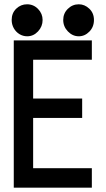

<svg xmlns="http://www.w3.org/2000/svg" viewBox="-20 -871 490 891"><path d="M177.7 -778.3Q177.7 -748 156.5 -725.3Q135.3 -702.6 106.4 -702.6Q86.9 -702.6 70.3 -712.6Q53.7 -722.7 43.9 -740.2Q34.2 -757.8 34.2 -778.3Q34.2 -810.5 55.4 -830.8Q76.7 -851.1 105.5 -851.1Q135.7 -851.1 156.7 -829.3Q177.7 -807.6 177.7 -778.3ZM416 -778.3Q416 -746.1 394.8 -724.4Q373.5 -702.6 345.7 -702.6Q316.9 -702.6 295.2 -725.1Q273.4 -747.6 273.4 -778.3Q273.4 -809.1 294.9 -830.1Q316.4 -851.1 345.7 -851.1Q373 -851.1 394.5 -830.6Q416 -810.1 416 -778.3ZM133.8 -323.7V-90.3H406.2V0H43.9V-683.6H406.2V-593.8H133.8V-413.6H361.3V-323.7Z"/></svg>

Font: Anka/Coder Narrow
Style: Bold
Weight: 700
Width: 3
Monospace: yes
Version: Version 001.100